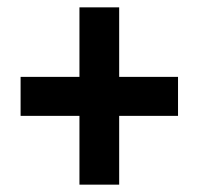

<svg xmlns="http://www.w3.org/2000/svg" viewBox="-20 -680 541 522"><path d="M196 -365H36V-471H196V-660H304V-471H464V-365H304V-178H196Z"/></svg>

Font: Noto Sans Telugu UI Condensed
Style: Bold
Weight: 700
Width: 3
Designer: Jelle Bosma - Monotype Design Team
Foundry: Monotype Imaging Inc.
Version: Version 2.006